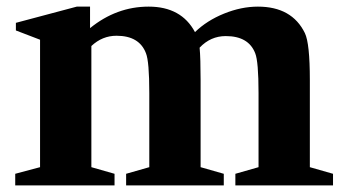

<svg xmlns="http://www.w3.org/2000/svg" viewBox="-20 -560 1048 580"><path d="M256 -55 326 -35V0H26V-35L101 -55V-440L28 -468V-491L212 -540H252V-475Q332 -540 429 -540Q528 -540 569 -463Q605 -498 657 -519Q709 -540 759 -540Q862 -540 901 -460Q916 -429 916 -318V-55L986 -35V0H691V-35L761 -55V-279Q761 -374 751 -399Q731 -451 662 -451Q616 -451 583 -416Q586 -384 586 -318V-55L656 -35V0H361V-35L431 -55V-279Q431 -374 421 -399Q401 -452 332 -452Q289 -452 256 -421Z"/></svg>

Font: Libre Caslon Text
Style: Bold
Weight: 700
Designer: Pablo Impallari, Rodrigo Fuenzalida
Foundry: Pablo Impallari, Rodrigo Fuenzalida
Version: Version 1.002